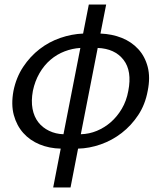

<svg xmlns="http://www.w3.org/2000/svg" viewBox="-20 -642 712 841"><path d="M124 -244Q116 -200 122.5 -165.5Q129 -131 147.5 -107Q166 -83 195 -69Q224 -55 258 -54L332 -432Q297 -430 263 -417Q229 -404 201 -380Q173 -356 153 -321.5Q133 -287 124 -244ZM542 -244Q559 -331 521 -380Q483 -429 408 -432L334 -54Q371 -55 404.5 -69Q438 -83 465.5 -107Q493 -131 513.5 -165.5Q534 -200 542 -244ZM213 179 246 9Q196 8 153.5 -9.5Q111 -27 82 -59.5Q53 -92 40.5 -138Q28 -184 39 -244Q51 -303 81.5 -349Q112 -395 153.5 -427Q195 -459 244.5 -476Q294 -493 344 -495L369 -622H445L420 -495Q471 -493 513.5 -476Q556 -459 585.5 -427Q615 -395 627 -349Q639 -303 627 -244Q616 -184 585.5 -138Q555 -92 513 -59.5Q471 -27 421 -9.5Q371 8 322 9L289 179Z"/></svg>

Font: Matigon Symbol
Style: Regular
Weight: 400
Designer: Paul D. Hunt
Foundry: Adobe Systems Incorporated
Version: Version 2.021;PS 2.000;hotconv 1.0.86;makeotf.lib2.5.63406